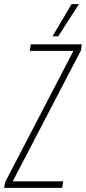

<svg xmlns="http://www.w3.org/2000/svg" viewBox="-48 -916 419 936"><path d="M-28 0 -23 -28 310 -668H97L102 -700H351L347 -671L14 -32H260L255 0ZM208 -739 301 -896H337L236 -739Z"/></svg>

Font: Georama Condensed ExtraLight
Style: Italic
Weight: 200
Width: 3
Italic angle: -9°
Designer: Jean-Baptiste Levee
Foundry: Production Type
Version: Version 1.000